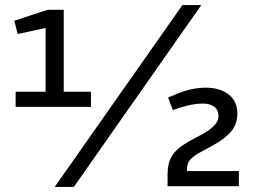

<svg xmlns="http://www.w3.org/2000/svg" viewBox="-20 -739 1015 762"><path d="M161 -318V-628L50 -604L37 -657L169 -700H233V-318ZM42 -375H341V-315H42ZM197 3 704 -719H779L273 3ZM645 0V-46Q645 -92 663 -121Q681 -150 730 -178L786 -208Q814 -224 830.5 -241Q847 -258 847 -278Q847 -303 830 -315.5Q813 -328 785 -328Q763 -328 740.5 -323.5Q718 -319 688 -310L666 -302L647 -352L674 -363Q705 -377 736 -384Q767 -391 797 -391Q853 -391 887.5 -364Q922 -337 922 -288Q922 -247 897.5 -217.5Q873 -188 825 -162L770 -132Q747 -119 734.5 -105Q722 -91 722 -66V-50L711 -60H928V0Z"/></svg>

Font: REM Medium Light
Style: Regular
Weight: 300
Version: Version 1.005;gftools[0.9.28]